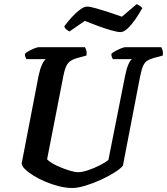

<svg xmlns="http://www.w3.org/2000/svg" viewBox="-20 -940 835 960"><path d="M341.5 0Q310 0 275 -8.8Q240 -17.5 206.5 -31.8Q173 -46 146.2 -62.8Q119.5 -79.5 103.8 -95.5Q88 -111.5 88.5 -123.5L173.5 -564Q180.5 -596.5 190.5 -617.8Q200.5 -639 209 -644.5H112Q110 -648 107 -654.8Q104 -661.5 104.5 -671Q112 -678.5 126 -686Q140 -693.5 153.8 -698.8Q167.5 -704 173.5 -704H404.5Q407.5 -700 411 -689.5Q414.5 -679 412.5 -662.5L365 -649.5Q334 -641 320 -623.8Q306 -606.5 297.5 -563.5L215.5 -143.5Q223.5 -134 242.8 -122.8Q262 -111.5 286.5 -101.8Q311 -92 333.5 -85.5Q356 -79 369.5 -79Q391 -79 420.8 -89Q450.5 -99 478.8 -113.5Q507 -128 522 -140L606 -563.5Q613.5 -600 623 -620.2Q632.5 -640.5 640.5 -644.5H544Q542.5 -647 539.5 -654.5Q536.5 -662 537 -671Q544 -678 558.2 -685.5Q572.5 -693 586.2 -698.5Q600 -704 605.5 -704H786.5Q789 -699.5 792.5 -689Q796 -678.5 794 -662.5L748.5 -650Q729.5 -644.5 716.8 -636.8Q704 -629 695.8 -611Q687.5 -593 680 -555L594.5 -111.5Q583 -97 552.8 -77.8Q522.5 -58.5 483.5 -40.8Q444.5 -23 406.5 -11.5Q368.5 0 341.5 0ZM582 -779.5Q568 -779.5 537 -788.2Q506 -797 469.8 -810.2Q433.5 -823.5 404 -835.5L327 -782.5Q321.5 -786 313 -792Q304.5 -798 301.5 -808.5Q318 -831 338.5 -853.5Q359 -876 379.5 -891.5Q400 -907 415.5 -907Q430 -907 460 -898.5Q490 -890 525.5 -878.5Q561 -867 589.5 -856.5L663.5 -919.5Q670 -916 678.2 -911.2Q686.5 -906.5 691.5 -899.5Q677 -873 657.8 -845Q638.5 -817 618.8 -798.2Q599 -779.5 582 -779.5Z"/></svg>

Font: Texturina Medium
Style: Italic
Weight: 500
Italic angle: -11°
Designer: Guillermo Torres Carreño
Foundry: Omnibus-Type
Version: Version 1.002